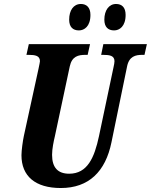

<svg xmlns="http://www.w3.org/2000/svg" viewBox="-20 -936 759 966"><path d="M554 -783C581 -783 612 -803 612 -861C612 -899 593 -916 564 -916C528 -916 505 -884 505 -837C505 -800 524 -783 554 -783ZM377 -783C404 -783 435 -803 435 -861C435 -899 415 -916 387 -916C350 -916 328 -884 328 -837C328 -800 347 -783 377 -783ZM286 10C426 10 511 -72 541 -221L619 -600C629 -653 662 -660 696 -660H707L719 -714H500L489 -660H499C532 -660 556 -656 556 -628C556 -622 554 -609 551 -597L478 -251C455 -143 420 -62 328 -62C271 -62 242 -93 242 -157C242 -187 250 -225 256 -250L331 -602C342 -653 374 -660 410 -660H421L433 -714H125L113 -660H123C157 -660 181 -656 181 -628C181 -622 178 -613 174 -591L100 -252C95 -228 88 -180 88 -155C88 -50 157 10 286 10Z"/></svg>

Font: Noto Serif Condensed Extra
Style: Italic
Weight: 800
Width: 3
Italic angle: -12°
Designer: Monotype Design Team
Foundry: Monotype Imaging Inc.
Version: Version 1.901